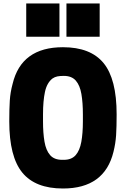

<svg xmlns="http://www.w3.org/2000/svg" viewBox="-20 -1064 720 1098"><path d="M506 -854ZM320 -854H130V-1044H320ZM550 -854H360V-1044H550ZM340 14Q182 14 107.5 -77Q33 -168 33 -370Q33 -441 36 -488.5Q39 -536 52 -584Q102 -794 340 -794Q498 -794 572.5 -703Q647 -612 647 -410Q647 -339 644 -291.5Q641 -244 629 -196Q578 14 340 14ZM345 -150Q389 -150 412.5 -176.5Q436 -203 445 -252.5Q454 -302 454 -370V-410Q454 -477 445.5 -526.5Q437 -576 413.5 -603Q390 -630 345 -630Q323 -630 308 -627Q293 -624 280 -615Q248 -590 237 -538Q226 -486 226 -410V-370Q226 -303 234.5 -253.5Q243 -204 266.5 -177Q290 -150 335 -150Z"/></svg>

Font: Tanohe Sans Black
Style: Regular
Weight: 900
Designer: Village Type and Design LLC & Cristiano Sobral
Foundry: Cooper Hewitt Smithsonian Design Museum
Version: Version 1.00;March 11, 2020;FontCreator 12.0.0.2522 64-bit; 